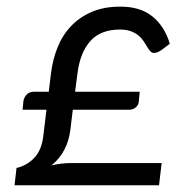

<svg xmlns="http://www.w3.org/2000/svg" viewBox="-20 -553 547 573"><path d="M49.8 -250.5Q51.3 -262.2 59.6 -270.8Q67.9 -279.3 82 -279.3H125.5L132.3 -335Q137.2 -375 151.6 -411.1Q166 -447.3 191.4 -474.4Q216.8 -501.5 253.4 -517.3Q290 -533.2 339.4 -533.2Q399.4 -533.2 435.5 -503.4Q471.7 -473.6 486.8 -422.4L461.4 -403.3Q456.1 -399.9 450.7 -397.5Q445.3 -395 439.5 -395Q433.1 -395 428.5 -400.1Q423.8 -405.3 419.2 -413.1Q414.6 -420.9 408.7 -429.9Q402.8 -439 393.6 -446.8Q384.3 -454.6 370.8 -459.7Q357.4 -464.8 337.9 -464.8Q280.3 -464.8 249.8 -430.7Q219.2 -396.5 211.4 -335.4L204.1 -279.3H397L394 -248Q393.1 -239.7 385.3 -232.7Q377.4 -225.6 366.7 -225.6H197.3L189.9 -165Q181.2 -98.1 133.8 -59.6Q164.1 -66.4 192.9 -66.4H462.4L454.6 0H23.4L29.3 -51.8Q59.6 -58.6 81.5 -81.1Q103.5 -103.5 108.9 -144.5L118.7 -225.6H47.4Z"/></svg>

Font: Carlito
Style: Italic
Weight: 400
Italic angle: -7°
Designer: Lukasz Dziedzic
Foundry: tyPoland Lukasz Dziedzic
Version: Version 1.104